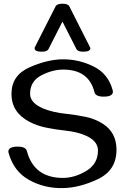

<svg xmlns="http://www.w3.org/2000/svg" viewBox="-20 -990 665 1022"><path d="M460.9 -732.9Q460.9 -714.8 422.4 -714.8Q394 -714.8 386.7 -729L312.5 -875L238.3 -729Q231.4 -714.8 203.1 -714.8Q164.1 -714.8 164.1 -732.9Q164.1 -736.3 165 -737.8L275.9 -956.1Q283.2 -970.2 312.5 -970.2Q342.3 -970.2 349.1 -956.1L459.5 -737.8Q460.9 -734.9 460.9 -732.9ZM314 11.2Q217.3 13.2 135.5 -31.7Q53.7 -76.7 25.9 -175.3Q24.4 -182.6 24.4 -182.6Q24.4 -209.5 74.2 -209.5Q117.2 -209.5 123 -186Q161.1 -43 314.9 -43Q377.4 -43 439.5 -80.3Q501.5 -117.7 501.5 -189Q501.5 -238.3 439.9 -266.6Q394 -288.1 323.2 -295.4Q276.9 -300.3 228 -310.1Q179.2 -319.8 137.2 -341.3Q41 -391.6 41 -489.7Q41 -589.4 137.5 -631.8Q233.9 -674.3 316.4 -674.3Q400.9 -674.3 478 -636.2Q555.2 -598.1 579.1 -512.2Q581.1 -505.4 581.1 -502.4Q581.1 -475.6 532.2 -475.6Q488.8 -475.6 482.9 -499Q453.1 -619.6 316.4 -619.6Q258.8 -619.6 199.5 -588.6Q140.1 -557.6 140.1 -490.2Q140.1 -442.9 208.5 -413.1Q259.3 -391.6 335 -383.8Q382.8 -378.9 434.6 -368.2Q486.3 -357.4 526.9 -331.5Q600.1 -285.2 600.1 -192.9Q600.1 -84 502.2 -37.1Q404.3 9.8 314 11.2Z"/></svg>

Font: Gayathri
Style: Bold
Weight: 700
Designer: Binoy Dominic <binoy.domenic@gmail.com>
Foundry: SMC
Version: Version 1.000